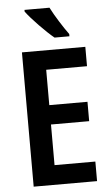

<svg xmlns="http://www.w3.org/2000/svg" viewBox="-62 -977 583 1017"><g transform="rotate(-5 230.0 -468.5)"><path d="M241 -937H108V-928C136 -889 213 -810 254 -777H333V-789C307 -824 263 -893 241 -937ZM412 0V-104H195V-320H398V-423H195V-611H412V-714H75V0Z"/></g></svg>

Font: Noto Sans Armenian Condensed SemiBold
Style: Regular
Weight: 600
Width: 3
Designer: Monotype Design Team
Foundry: Monotype Imaging Inc.
Version: Version 2.008